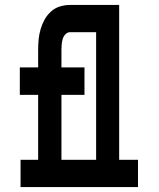

<svg xmlns="http://www.w3.org/2000/svg" viewBox="-20 -755 640 775"><path d="M63 0V-110H134V-372H60V-483H134V-555Q134 -576 136 -596.5Q138 -617 144 -637.5Q150 -658 160 -676Q170 -694 186 -708.5Q202 -723 222 -729Q242 -735 262 -735H461V-110H537V0ZM228 -110H368V-625H262Q252 -625 244 -616.5Q236 -608 233 -597.5Q230 -587 229 -576.5Q228 -566 228 -555V-483H321V-372H228Z"/></svg>

Font: Iosevka HT Extrabold Extended
Style: Regular
Weight: 800
Width: 7
Monospace: yes
Designer: Belleve Invis
Foundry: Belleve Invis
Version: Version 32.3.0; ttfautohint (v1.8.4)